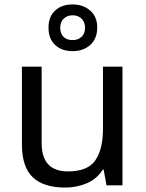

<svg xmlns="http://www.w3.org/2000/svg" viewBox="-20 -837 658 867"><path d="M533 -536V0H461L448 -71H444Q418 -29 372 -9.5Q326 10 274 10Q177 10 128 -36.5Q79 -83 79 -185V-536H168V-191Q168 -63 287 -63Q376 -63 410.5 -113Q445 -163 445 -257V-536ZM308 -606Q259 -606 229 -634Q199 -662 199 -712Q199 -762 229 -789.5Q259 -817 308 -817Q355 -817 387 -789.5Q419 -762 419 -713Q419 -662 387.5 -634Q356 -606 308 -606ZM308 -656Q333 -656 348.5 -671Q364 -686 364 -712Q364 -738 348 -753Q332 -768 308 -768Q284 -768 268 -753Q252 -738 252 -712Q252 -686 266.5 -671Q281 -656 308 -656Z"/></svg>

Font: Noto Sans Mayan Numerals
Style: Regular
Weight: 400
Designer: Monotype Design Team
Foundry: Monotype Imaging Inc.
Version: Version 2.001; ttfautohint (v1.8.4.7-5d5b)